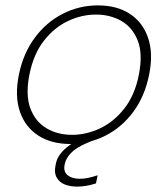

<svg xmlns="http://www.w3.org/2000/svg" viewBox="-20 -527 624 712"><path d="M241 7Q171 7 122.5 -24Q74 -55 54 -112.5Q34 -170 50 -250Q66 -329 109 -387Q152 -445 213 -476Q274 -507 343 -507Q413 -507 461 -476Q509 -445 529 -387Q549 -329 533 -250Q517 -170 474.5 -112.5Q432 -55 371 -24Q310 7 241 7ZM247 -27Q300 -27 351 -51Q402 -75 441 -124.5Q480 -174 495 -250Q510 -327 491 -376Q472 -425 430.5 -449Q389 -473 336 -473Q283 -473 232 -449Q181 -425 142.5 -375.5Q104 -326 89 -250Q74 -173 93 -124Q112 -75 153 -51Q194 -27 247 -27ZM371 -52 377 -28 303 3Q261 21 242.5 41Q224 61 220 82Q214 109 230.5 122.5Q247 136 276 136Q291 136 307.5 132.5Q324 129 342 123L336 153Q318 159 300.5 162Q283 165 267 165Q240 165 220 157Q200 149 190 131Q180 113 186 86Q189 64 202.5 45.5Q216 27 240 10Q264 -7 301 -23Z"/></svg>

Font: Albert Sans ExtraLight
Style: Italic
Weight: 250
Italic angle: -11.25°
Designer: Andreas Rasmussen
Foundry: a.Foundry
Version: Version 1.025